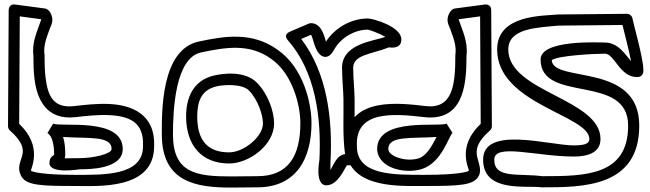

<svg xmlns="http://www.w3.org/2000/svg" viewBox="-20 -816 2918 862"><path d="M192.8 -218.8C216 -204.3 222.9 -164.2 223 -121.3C221.2 -117.3 202 -113.3 202 -84C202 -32.7 338 -56 338 -56C375.2 -56 531 -55.1 531 -147C531 -292.4 247.9 -243.4 219.2 -261.2C218.3 -261.8 193.6 -218.3 192.8 -218.8ZM263.2 -201.1C375.9 -193.3 481 -208.1 481 -147C481 -124.4 397.4 -106 338 -106C327.7 -106 297.8 -105.1 270.4 -105.2C270.9 -106.8 273 -114.4 273 -120C273 -144.6 272.2 -172.4 263.2 -201.1ZM68.8 -742.5 164.3 -729.7C165 -728.1 164.9 -728.2 164.9 -728C164.9 -728 162.2 -719.9 155.5 -701.6C141.3 -662.6 123.4 -617.9 130 -565.3C130 -531.9 130.7 -497.2 134.7 -463.5C145.7 -369.5 189 -274.7 319.9 -290.2C365.7 -295.6 419.4 -301.4 468.4 -299.2C561.4 -294.9 627.1 -267.5 622 -160.2C622 -159.8 622 -159.3 622 -159C622 -25.6 443.2 -31 317 -31C172.4 -31 124.4 -44.4 119.1 -49.5C117.7 -60.1 174.6 -157.6 66.1 -260ZM47.3 -795.8C25.3 -798.7 19.1 -781.3 19 -771.1L16 -249.1C16 -242.5 19 -235.1 24.4 -230.3C143 -125.5 36.7 -102 74.4 -27C96.5 16.9 163.3 19 317 19C419.4 19 670.9 37.6 672 -158.4C678.3 -302.9 571.6 -344.8 468.9 -349.2C415 -351.5 359.6 -345.2 314.1 -339.8C221 -328.8 194.5 -382.6 184.3 -469.3C180.7 -500.2 180 -534 180 -567C180 -567.8 179.9 -569.4 179.8 -570.5C174.4 -609 187.5 -643.4 202.5 -684.4C208.2 -700.1 216.7 -712.4 214.7 -732.8C213 -749.9 201 -775.3 182.3 -777.8Z M1210.6 -261.5C1210.6 -312.7 1185.9 -390.3 1134.4 -443.8C1079.3 -501 977.9 -485.5 941.5 -477.1C842.6 -454.3 815.5 -370.9 815.5 -293.5C815.5 -162.2 886.4 -82 1008.7 -82C1097.9 -82 1210.6 -164.7 1210.6 -261.5ZM1160.6 -261.5C1160.6 -202.8 1075.2 -132 1008.7 -132C914.5 -132 865.5 -182.5 865.5 -293.5C865.5 -362.1 884.7 -412.7 952.7 -428.4C987.1 -436.3 1068.2 -440.4 1098.4 -409.1C1138.9 -367.1 1160.6 -298.3 1160.6 -261.5ZM1135.4 -25C1095.3 -25 1055.6 -23.9 1018.1 -23.9C861.4 -23.8 756.5 -38.7 756.5 -212.5C756.5 -325.2 767.2 -557.2 883.8 -580.8C994.8 -604.4 1102 -621.6 1198.6 -550.9C1293.9 -483.8 1328.5 -342.6 1328.5 -263.5C1328.5 -116.6 1275 -25 1135.4 -25ZM1135.4 25C1310.3 25 1378.5 -104.1 1378.5 -263.5C1378.5 -351.9 1343.4 -510 1227.8 -591.5C1112.1 -676.2 983.4 -653.1 873.6 -629.7C701.2 -594.9 706.5 -308.5 706.5 -212.5C706.5 3 861.9 26.2 1018.1 26.1C1056.6 26.1 1096.2 25 1135.4 25Z M1332.4 -641.1 1376.3 -659.9C1386.3 -647 1392.2 -583.8 1424.6 -565.2C1453.1 -548.9 1472.4 -578.9 1479 -591.1C1508.1 -645 1569.6 -682.3 1630.9 -683C1638 -682.4 1683.3 -666.3 1710 -650.7C1661.3 -631.1 1505.4 -621.3 1516 -499.8C1516.2 -458 1521.3 -411.9 1522 -371.6C1523.4 -291.7 1517.6 -207 1529.2 -123.9C1489.8 -119.2 1476.9 -72.2 1463.5 -53.4C1463.2 -71.7 1463.7 -89.7 1464 -94.8C1473.4 -282.3 1448.9 -488.7 1332.4 -641.1ZM1282.2 -674C1247.2 -659 1273.2 -634.5 1273.2 -634.5C1395.5 -494.8 1423.7 -290.2 1414 -97.2C1414 -97.2 1391.8 16 1445 16C1498.3 16 1527.4 -62.2 1537.7 -74H1553C1594.8 -74 1581 -114.9 1581 -114.9C1580.9 -115.9 1580.8 -117 1580.7 -118.1C1567.3 -199.1 1573.5 -284.8 1572 -372.4C1571.3 -416.1 1566 -464.7 1566 -501C1566 -501.6 1566 -502.6 1565.9 -503.4C1559.3 -571.4 1644.7 -570.9 1726.7 -603.5C1726.7 -603.5 1782 -591.8 1782 -639C1782 -696.7 1655.7 -733 1630.9 -733C1555.5 -732.5 1483.9 -691.5 1443.4 -629.1C1436.8 -648.7 1425.4 -712 1376 -712C1373 -712 1369.2 -711.3 1366.2 -710Z M1873.8 -57.1C1964.9 -85.7 1996.4 -209.3 2011.5 -218.8C2012.4 -219.3 1984.3 -260.7 1985.1 -261.2C1956.4 -243.4 1673.3 -292.4 1673.3 -147C1673.3 -139.6 1674.4 -132.4 1676.5 -125.6C1698.3 -55 1806.4 -36.1 1873.8 -57.1ZM1858.8 -104.9C1803.4 -87.6 1723.3 -113.8 1723.3 -147C1723.3 -207.8 1826 -193.4 1940 -201.1C1918 -159 1895 -116.2 1858.8 -104.9ZM2135.5 -742.5 2138.2 -260C2028.7 -156.7 2086.5 -59.3 2085.2 -49.5C2079.5 -44 2031 -31 1887.3 -31C1748.6 -31 1582.3 -27.8 1582.3 -159C1582.3 -159.4 1582.3 -159.9 1582.3 -160.2C1574.7 -318.4 1740.2 -307.2 1884.4 -290.2C1893.7 -289.1 1902.7 -288.5 1911.4 -288.5C2067.8 -287.9 2074.2 -454.4 2074.3 -565.3C2082.3 -629.2 2054.4 -682.7 2039.4 -728C2039.4 -728.2 2039.5 -728.6 2040 -729.7ZM2185.3 -771.1C2185.2 -793.3 2167 -797.1 2157 -795.8L2022 -777.8C2003.9 -775.4 1991.3 -749.9 1989.6 -732.8C1987.6 -712.4 1996.1 -700.1 2001.8 -684.4C2016.8 -643.4 2029.9 -609 2024.5 -570.5C2024.4 -569.6 2024.3 -568.1 2024.3 -567C2024.3 -432.6 2011.7 -325.5 1890.2 -339.8C1775.8 -353.3 1554.4 -381.6 1533.5 -198.3C1532 -185.6 1531.6 -173.7 1532.3 -158.4C1533.3 22.6 1749.9 19.7 1860.1 19.1C1869.7 19.1 1878.8 19 1887.3 19C2041.4 19 2108.6 16.9 2130.2 -27.6C2134 -35.5 2135.3 -43.7 2135.2 -50.9C2135 -107.4 2080.3 -142.3 2179.8 -230.3C2184.8 -234.7 2188.3 -241.9 2188.3 -249.1Z M2774.7 -703.8C2783.5 -667.3 2803.8 -590 2813.3 -541C2789.5 -568.2 2756.6 -625 2696 -625C2672.9 -625 2407 -639.9 2407 -549C2407 -348.7 2800 -489.3 2800 -252C2800 -27.1 2608.2 -25 2414.7 -25C2306.3 -38.9 2199 -12.8 2199 -99C2199 -174.5 2387.8 -113.3 2555.9 -113.2C2610.1 -113.1 2676 -125.9 2676 -192C2676 -373.3 2262 -402.2 2262 -594C2262 -690.5 2395.5 -692 2487.4 -701ZM2820 -730.6C2819 -741.7 2809.1 -754.1 2794.8 -754L2485.8 -751C2485.2 -751 2484.2 -750.9 2483.5 -750.9C2416.1 -744.1 2212 -750.6 2212 -594C2212 -347.8 2626 -299.2 2626 -192C2626 -174.7 2613.5 -163.1 2555.9 -163.2C2445.7 -163.3 2149 -253.6 2149 -99C2149 50.4 2343.4 15.6 2409.6 24.8C2410.4 24.9 2411.9 25 2413 25C2596.5 25 2850 24.7 2850 -252C2850 -538.9 2463.1 -441.4 2457.1 -545.8C2486.5 -567.7 2657.8 -575 2696 -575C2739.3 -575 2761.5 -470 2840 -470C2873.8 -470 2868.3 -504.9 2868.3 -504.9C2868.1 -554.4 2823.6 -709.4 2820 -730.6Z"/></svg>

Font: Rocketfuel
Style: Regular
Weight: 400
Designer: Mew Too
Foundry: Cannot Into Space Fonts.
Version: Version 0.27